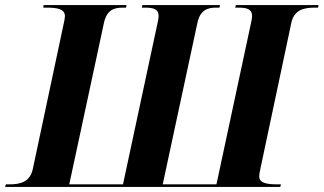

<svg xmlns="http://www.w3.org/2000/svg" viewBox="-44 -734 1271 754"><path d="M-24 0H1057L1059 -10H1046C1004 -10 974 -15 974 -41C974 -49 976 -60 980 -78L1100 -644C1111 -696 1150 -704 1192 -704H1205L1207 -714H882L880 -704H892C925 -704 946 -699 946 -670C946 -665 944 -654 942 -645L806 -10H595L731 -643C742 -696 772 -704 805 -704H818L820 -714H515L513 -704H525C558 -704 579 -699 579 -670C579 -665 577 -654 575 -645L439 -10H228L364 -643C375 -696 405 -704 438 -704H451L453 -714H127L126 -704H139C181 -704 211 -699 211 -670C211 -665 209 -654 207 -645L85 -71C74 -18 34 -10 -8 -10H-21Z"/></svg>

Font: Noto Serif Display
Style: Bold Italic
Weight: 700
Italic angle: -12°
Designer: Monotype Design Team
Foundry: Monotype Imaging Inc.
Version: Version 2.009